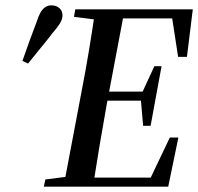

<svg xmlns="http://www.w3.org/2000/svg" viewBox="-20 -699 742 719"><path d="M64 -471Q77 -509 91 -547Q105 -585 119 -622Q124 -638 131 -651Q138 -664 148.5 -671.5Q159 -679 172 -679Q190 -679 202 -669Q214 -659 214 -641Q214 -627 204.5 -611.5Q195 -596 179 -578Q156 -548 132 -519Q108 -490 85 -461ZM144 0 150 -27 261 -41H295L289 0ZM218 0 285 -354Q300 -431 313 -509Q326 -587 337 -664H447L380 -310Q366 -232 353 -154.5Q340 -77 328 0ZM257 -636 262 -664H408L402 -622H367ZM268 0 274 -34H580L532 -8L616 -184H648L610 0ZM328 -322 335 -356H531L525 -322ZM378 -630 385 -664H702L680 -486H647L621 -655L659 -630ZM516 -228 507 -331 511 -349 558 -451H585L544 -228Z"/></svg>

Font: Source Serif 4 48pt SemiBold
Style: Italic
Weight: 600
Italic angle: -12°
Designer: Frank Grießhammer
Foundry: Adobe Systems Incorporated
Version: Version 4.004;hotconv 1.0.116;makeotfexe 2.5.65601